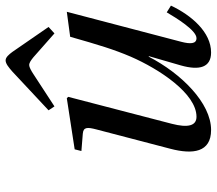

<svg xmlns="http://www.w3.org/2000/svg" viewBox="-64 -696 772 684"><g transform="rotate(-90 322.0 -354.0)"><path d="M271 -567 285 -546 400 -621C412 -629 425 -636 432 -636C441 -636 450 -629 460 -621L545 -546L568 -567L479 -696C470 -708 460 -720 449 -720C437 -720 424 -709 409 -696ZM126 -450 188 -445C212 -443 211 -428 203 -397L134 -133C113 -53 121 12 201 12C297 12 402 -94 462 -210H464L431 -96C412 -29 424 12 477 12C549 12 609 -57 644 -131L620 -146C600 -112 556 -40 528 -40C507 -40 507 -63 515 -94L622 -502L533 -490C504 -388 488 -335 462 -274C418 -173 331 -40 248 -40C216 -40 208 -70 223 -128L319 -497L314 -502L132 -474Z"/></g></svg>

Font: Heuristica
Style: Italic
Weight: 400
Italic angle: -13°
Version: Version 1.0.1